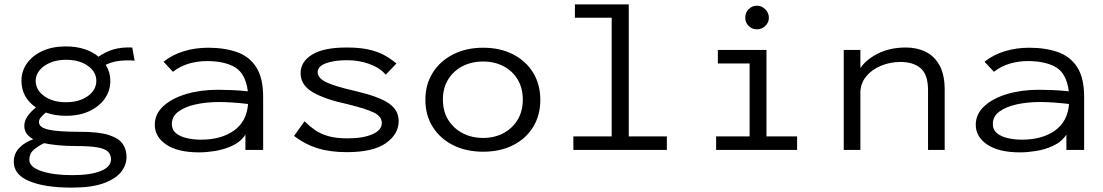

<svg xmlns="http://www.w3.org/2000/svg" viewBox="-20 -685 5040 877"><path d="M281 -156Q231 -156 189 -171Q174 -158 166 -148Q158 -138 158 -127Q158 -103 201 -93Q244 -83 345 -83Q432 -83 478 -68Q524 -53 541 -27Q558 -1 558 32Q558 69 533 100.5Q508 132 453.5 152Q399 172 307 172Q185 172 114 142.5Q43 113 43 54Q43 16 68.5 -10Q94 -36 132 -49Q91 -71 91 -110Q91 -132 105 -153Q119 -174 144 -194Q78 -240 78 -316Q78 -360 103 -395.5Q128 -431 173.5 -452Q219 -473 281 -473Q328 -473 366 -460.5Q404 -448 430 -426Q463 -449 499 -459.5Q535 -470 584 -468L595 -408Q558 -411 525 -407Q492 -403 463 -389Q484 -355 484 -316Q484 -271 459 -235Q434 -199 388.5 -177.5Q343 -156 281 -156ZM281 -218Q342 -218 381 -246Q420 -274 420 -316Q420 -357 381 -384.5Q342 -412 281 -412Q243 -412 211.5 -399.5Q180 -387 161.5 -365Q143 -343 143 -316Q143 -274 182 -246Q221 -218 281 -218ZM114 45Q114 78 169 96.5Q224 115 309 115Q394 115 440.5 96Q487 77 487 43Q487 21 473 7.5Q459 -6 424 -12Q389 -18 326 -18Q283 -18 246.5 -21.5Q210 -25 181 -31Q151 -16 132.5 0.5Q114 17 114 45Z M890 11Q792 11 739.5 -24.5Q687 -60 687 -115Q687 -164 726 -200Q765 -236 830.5 -255.5Q896 -275 975 -275Q1003 -275 1039 -273.5Q1075 -272 1112 -268Q1102 -348 1054.5 -377Q1007 -406 925 -406Q883 -406 843 -394.5Q803 -383 770 -357L727 -403Q767 -435 819.5 -451Q872 -467 931 -467Q1006 -467 1062.5 -447Q1119 -427 1150.5 -378Q1182 -329 1182 -243V0H1101V-70Q1079 -37 1041.5 -19.5Q1004 -2 963.5 4.5Q923 11 890 11ZM765 -119Q765 -92 784 -76.5Q803 -61 833.5 -54Q864 -47 898 -47Q990 -47 1048.5 -88.5Q1107 -130 1113 -210Q1081 -214 1045.5 -216.5Q1010 -219 982 -219Q922 -219 873 -208Q824 -197 794.5 -175Q765 -153 765 -119Z M1564 10Q1488 10 1430 -8Q1372 -26 1323 -64L1371 -131Q1393 -109 1418 -91.5Q1443 -74 1478.5 -63.5Q1514 -53 1567 -53Q1639 -53 1681.5 -72Q1724 -91 1724 -123Q1724 -153 1688.5 -170.5Q1653 -188 1568 -209Q1465 -231 1409 -263.5Q1353 -296 1353 -351Q1353 -403 1405.5 -435.5Q1458 -468 1563 -468Q1620 -468 1660.5 -459.5Q1701 -451 1731.5 -435Q1762 -419 1791 -395L1742 -344Q1714 -376 1666.5 -393Q1619 -410 1566 -410Q1506 -410 1468.5 -396Q1431 -382 1431 -355Q1431 -329 1469 -310Q1507 -291 1604 -269Q1711 -244 1756 -213Q1801 -182 1801 -132Q1801 -72 1742.5 -31Q1684 10 1564 10Z M2187 8Q2109 8 2049.5 -22Q1990 -52 1956.5 -105.5Q1923 -159 1923 -229Q1923 -299 1956.5 -352.5Q1990 -406 2049.5 -436.5Q2109 -467 2187 -467Q2265 -467 2324 -436.5Q2383 -406 2415.5 -352.5Q2448 -299 2448 -229Q2448 -159 2415.5 -105.5Q2383 -52 2324 -22Q2265 8 2187 8ZM2187 -55Q2239 -55 2280 -77Q2321 -99 2344.5 -138Q2368 -177 2368 -230Q2368 -283 2344.5 -322Q2321 -361 2280 -382.5Q2239 -404 2187 -404Q2134 -404 2092.5 -382.5Q2051 -361 2027 -322Q2003 -283 2003 -230Q2003 -177 2027 -138Q2051 -99 2092.5 -77Q2134 -55 2187 -55Z M2599 0V-62H2774V-604H2606V-665H2852V-62H3026V0Z M3251 0V-62H3404V-395H3259V-457H3481V-62H3621V0ZM3438 -551Q3415 -551 3399.5 -566.5Q3384 -582 3384 -604Q3384 -627 3399.5 -643Q3415 -659 3438 -659Q3459 -659 3475.5 -642.5Q3492 -626 3492 -604Q3492 -582 3475.5 -566.5Q3459 -551 3438 -551Z M3834 0V-457H3910V-374Q3937 -414 3991.5 -441Q4046 -468 4118 -468Q4168 -468 4208 -448.5Q4248 -429 4271.5 -386.5Q4295 -344 4295 -275V0H4219V-273Q4219 -344 4185.5 -373Q4152 -402 4093 -402Q4047 -402 4005 -385Q3963 -368 3936.5 -336Q3910 -304 3910 -261V0Z M4640 11Q4542 11 4489.5 -24.5Q4437 -60 4437 -115Q4437 -164 4476 -200Q4515 -236 4580.5 -255.5Q4646 -275 4725 -275Q4753 -275 4789 -273.5Q4825 -272 4862 -268Q4852 -348 4804.5 -377Q4757 -406 4675 -406Q4633 -406 4593 -394.5Q4553 -383 4520 -357L4477 -403Q4517 -435 4569.5 -451Q4622 -467 4681 -467Q4756 -467 4812.5 -447Q4869 -427 4900.5 -378Q4932 -329 4932 -243V0H4851V-70Q4829 -37 4791.5 -19.5Q4754 -2 4713.5 4.5Q4673 11 4640 11ZM4515 -119Q4515 -92 4534 -76.5Q4553 -61 4583.5 -54Q4614 -47 4648 -47Q4740 -47 4798.5 -88.5Q4857 -130 4863 -210Q4831 -214 4795.5 -216.5Q4760 -219 4732 -219Q4672 -219 4623 -208Q4574 -197 4544.5 -175Q4515 -153 4515 -119Z"/></svg>

Font: Inconsolata Expanded
Style: Regular
Weight: 400
Width: 7
Monospace: yes
Designer: Raph Levien, Cyreal, Brenton Simpson
Foundry: Raph Levien, Cyreal, Google
Version: Version 3.100; ttfautohint (v1.8.4.7-5d5b)